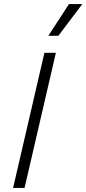

<svg xmlns="http://www.w3.org/2000/svg" viewBox="-20 -918 422 938"><path d="M253 -660 100 0H44L197 -660ZM317 -898H382L265 -743H216Z"/></svg>

Font: Kantumruy Pro Light
Style: Italic
Weight: 300
Italic angle: -13°
Version: Version 1.002